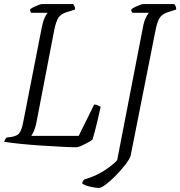

<svg xmlns="http://www.w3.org/2000/svg" viewBox="-26 -724 886 944"><path d="M351 0Q323 0 275.5 -2.5Q228 -5 174.5 -8.5Q121 -12 72.5 -17Q24 -22 -6 -27Q-4 -32 -1 -38Q2 -44 7 -48L32 -51Q47 -54 57.5 -59.5Q68 -65 76 -81.5Q84 -98 90 -133L179 -587Q185 -618 193.5 -636.5Q202 -655 208 -661H127Q125 -663 123.5 -667.5Q122 -672 122 -678Q127 -683 139 -689Q151 -695 163 -699.5Q175 -704 181 -704H334Q336 -701 340 -694Q344 -687 343 -677L301 -664Q273 -655 261.5 -637.5Q250 -620 241 -578L152 -116Q147 -94 140 -78.5Q133 -63 128 -56H361L437 -210Q446 -210 455 -206Q464 -202 469 -199Q463 -170 452 -124.5Q441 -79 429 -38Q421 -31 406 -23Q391 -15 376 -8Q361 -1 351 0ZM460 200Q445 200 418 194Q391 188 378 178Q380 165 389 158Q445 142 487 114.5Q529 87 550 64L676 -586Q682 -619 691 -637Q700 -655 706 -661H625Q623 -663 621 -666.5Q619 -670 620 -678Q625 -683 637 -689Q649 -695 661 -699.5Q673 -704 679 -704H831Q834 -700 837.5 -693.5Q841 -687 840 -677L799 -664Q771 -655 759 -636Q747 -617 739 -577L616 43Q610 60 589.5 86.5Q569 113 543.5 139Q518 165 495 182.5Q472 200 460 200Z"/></svg>

Font: Texturina 72pt 72pt ExtraLight
Style: Italic
Weight: 200
Italic angle: -11°
Designer: Guillermo Torres Carreño
Foundry: Omnibus-Type
Version: Version 1.002; ttfautohint (v1.8.3)